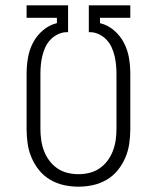

<svg xmlns="http://www.w3.org/2000/svg" viewBox="-20 -690 590 722"><path d="M275 12Q247 12 220 6Q193 0 169 -14Q145 -28 127.5 -49.5Q110 -71 99 -96.5Q88 -122 84 -149.5Q80 -177 80 -205V-411Q80 -442 85 -472Q90 -502 104 -529Q118 -556 141.5 -576Q165 -596 194 -603V-623H80V-670H236V-569H228Q211 -568 195.5 -560Q180 -552 168.5 -539.5Q157 -527 150 -511.5Q143 -496 139 -479Q135 -462 133.5 -445Q132 -428 132 -411V-205Q132 -184 135 -163Q138 -142 145.5 -122.5Q153 -103 165.5 -86Q178 -69 195.5 -57Q213 -45 233.5 -40Q254 -35 275 -35Q296 -35 316.5 -40Q337 -45 354.5 -57Q372 -69 384.5 -86Q397 -103 404.5 -122.5Q412 -142 415 -163Q418 -184 418 -205V-411Q418 -428 416.5 -445Q415 -462 411 -479Q407 -496 400 -511.5Q393 -527 381.5 -539.5Q370 -552 354.5 -560Q339 -568 322 -569H314V-670H470V-623H356V-603Q385 -596 408.5 -576Q432 -556 446 -529Q460 -502 465 -472Q470 -442 470 -411V-205Q470 -177 466 -149.5Q462 -122 451 -96.5Q440 -71 422.5 -49.5Q405 -28 381 -14Q357 0 330 6Q303 12 275 12Z"/></svg>

Font: Lode Dark Term
Style: Regular
Weight: 400
Monospace: yes
Designer: Belleve Invis
Foundry: Belleve Invis
Version: Version 29.2.0